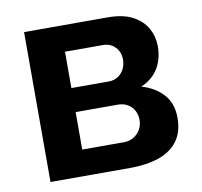

<svg xmlns="http://www.w3.org/2000/svg" viewBox="-64 -592 695 661"><g transform="rotate(-10 283.0 -262.0)"><path d="M61 0V-524H353Q407 -524 440.5 -506Q474 -488 490 -459Q506 -430 506 -397Q506 -353 486.5 -320Q467 -287 426 -269Q472 -256 501 -224.5Q530 -193 530 -142Q530 -93 507 -61.5Q484 -30 441 -15Q398 0 339 0ZM188 -91H335Q353 -91 368 -100Q383 -109 391.5 -124Q400 -139 400 -157Q400 -176 392 -190.5Q384 -205 369.5 -213.5Q355 -222 336 -222H188ZM188 -306H319Q337 -306 351 -315Q365 -324 372.5 -339Q380 -354 380 -372Q380 -398 363.5 -415.5Q347 -433 320 -433H188Z"/></g></svg>

Font: YasnoRaleway
Style: Bold
Weight: 700
Designer: Matt McInerney, Pablo Impallari, Rodrigo Fuenzalida
Foundry: Matt McInerney, Pablo Impallari, Rodrigo Fuenzalida
Version: Version 4.026